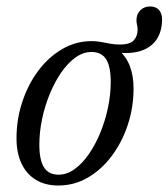

<svg xmlns="http://www.w3.org/2000/svg" viewBox="-20 -563 520 593"><path d="M161 -23.5Q186.5 -23.5 210.2 -40.5Q234 -57.5 254.2 -86.8Q274.5 -116 289.8 -153Q305 -190 313.5 -230.5Q322 -271 322 -310Q322 -357.5 307.8 -380Q293.5 -402.5 262.5 -402.5Q237 -402.5 213.2 -385.5Q189.5 -368.5 169.2 -339.2Q149 -310 133.8 -273Q118.5 -236 110 -195.5Q101.5 -155 101.5 -116Q101.5 -69 115.8 -46.2Q130 -23.5 161 -23.5ZM392.5 -290Q392.5 -231.5 374.8 -177.8Q357 -124 325.5 -81.8Q294 -39.5 251.8 -14.8Q209.5 10 160 10Q120.5 10 91.5 -7.2Q62.5 -24.5 46.8 -57.2Q31 -90 31 -136Q31 -194.5 48.8 -248.2Q66.5 -302 98 -344.2Q129.5 -386.5 171.8 -411.2Q214 -436 263.5 -436Q278 -436 291.5 -433.5Q305 -431 319.5 -428.2Q334 -425.5 350 -425.5Q382.5 -425.5 393.8 -439Q405 -452.5 405 -471Q405 -479.5 403.2 -486.2Q401.5 -493 401.5 -501Q401.5 -519 413.2 -531Q425 -543 443.5 -543Q461.5 -543 471 -532.2Q480.5 -521.5 480.5 -503Q480.5 -468 465 -443.2Q449.5 -418.5 419 -407.2Q388.5 -396 343 -400.5L346 -408.5Q369.5 -389 381 -358.8Q392.5 -328.5 392.5 -290Z"/></svg>

Font: Newsreader 16pt
Style: Italic
Weight: 400
Italic angle: -17°
Designer: Hugues Gentile
Foundry: Production Type
Version: Version 1.003